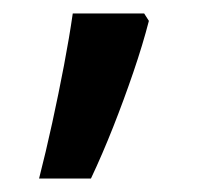

<svg xmlns="http://www.w3.org/2000/svg" viewBox="-20 -136 313 285"><path d="M201 -105Q192 -70 178 -29Q164 12 148 52.5Q132 93 115 129H38Q48 90 57.5 46.5Q67 3 75 -39Q83 -81 88 -116H194Z"/></svg>

Font: Noto Sans Thai Medium
Style: Regular
Weight: 500
Designer: Monotype Design Team
Foundry: Monotype Imaging Inc.
Version: Version 2.001